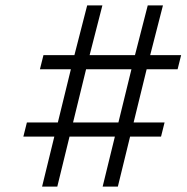

<svg xmlns="http://www.w3.org/2000/svg" viewBox="-20 -687 687 707"><path d="M249 -236 297 -432H464L416 -236ZM586 -236H472L520 -432H634L647 -484H533L580 -667H524L477 -484H310L357 -667H301L254 -484H140L127 -432H241L193 -236H79L66 -184H180L135 0H191L236 -184H403L358 0H414L459 -184H573Z"/></svg>

Font: RazerF5 Light
Style: Italic
Weight: 300
Foundry: Razer Inc.
Version: Version 2